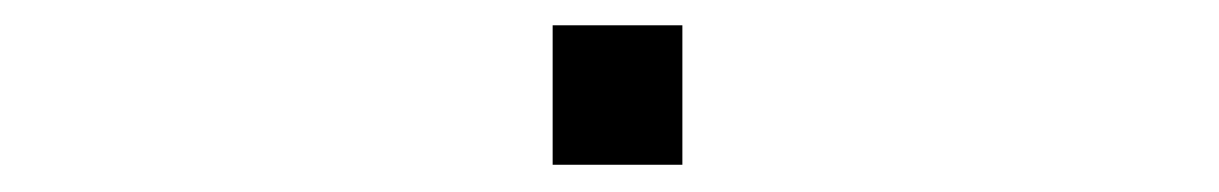

<svg xmlns="http://www.w3.org/2000/svg" viewBox="-20 -386 940 148"><path d="M406 -366.5H506V-259H406Z"/></svg>

Font: Trispace Expanded Light
Style: Regular
Weight: 300
Width: 7
Designer: Tyler Finck
Foundry: Etcetera Type Company
Version: Version 1.210; ttfautohint (v1.8.3)